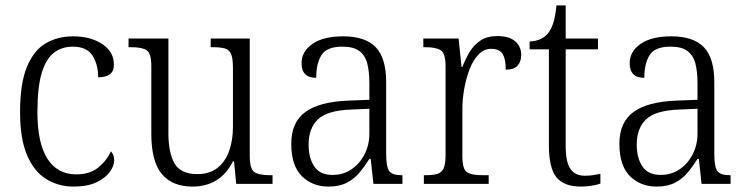

<svg xmlns="http://www.w3.org/2000/svg" viewBox="-20 -678 2757 708"><path d="M252 10Q195 10 150 -18Q105 -46 79.5 -106.5Q54 -167 54 -264Q54 -371 79.5 -432Q105 -493 149 -518.5Q193 -544 249 -544Q314 -544 357 -515.5Q400 -487 400 -440Q400 -415 385 -404Q370 -393 342 -393Q342 -440 321 -473Q300 -506 248 -506Q209 -506 179.5 -484Q150 -462 134 -409.5Q118 -357 118 -265Q118 -150 155 -92.5Q192 -35 261 -35Q311 -35 342 -60Q373 -85 389 -120Q401 -108 401 -86Q401 -66 384.5 -43.5Q368 -21 335 -5.5Q302 10 252 10Z M690 10Q615 10 576.5 -36.5Q538 -83 538 -185V-434Q538 -481 521 -492.5Q504 -504 464 -504H454V-536H601V-186Q601 -115 623.5 -75.5Q646 -36 708 -36Q753 -36 782 -59Q811 -82 825 -121.5Q839 -161 839 -210V-428Q839 -463 832 -479Q825 -495 808.5 -499.5Q792 -504 765 -504H757V-536H901V-103Q901 -55 918 -43.5Q935 -32 973 -32H985V0H851L843 -83H839Q792 10 690 10Z M1191 10Q1132 10 1093 -28.5Q1054 -67 1054 -148Q1054 -227 1106 -265Q1158 -303 1265 -307L1342 -310V-372Q1342 -413 1334.5 -443Q1327 -473 1305.5 -489.5Q1284 -506 1243 -506Q1185 -506 1165.5 -475Q1146 -444 1146 -391Q1092 -391 1092 -445Q1092 -488 1132 -516Q1172 -544 1245 -544Q1327 -544 1365.5 -504Q1404 -464 1404 -375V-111Q1404 -62 1415.5 -47Q1427 -32 1460 -32H1464V0H1357L1347 -92H1342Q1326 -66 1306.5 -42.5Q1287 -19 1259.5 -4.5Q1232 10 1191 10ZM1206 -33Q1246 -33 1276.5 -54Q1307 -75 1324.5 -109.5Q1342 -144 1342 -185V-277L1275 -274Q1187 -271 1152.5 -238Q1118 -205 1118 -145Q1118 -95 1139 -64Q1160 -33 1206 -33Z M1543 0V-32H1551Q1576 -32 1592 -36.5Q1608 -41 1615.5 -56.5Q1623 -72 1623 -106V-433Q1623 -481 1605.5 -492.5Q1588 -504 1548 -504H1541V-536H1671L1682 -431H1685Q1696 -460 1711.5 -486Q1727 -512 1751.5 -528.5Q1776 -545 1814 -545Q1858 -545 1880 -525.5Q1902 -506 1902 -475Q1902 -451 1888.5 -436Q1875 -421 1845 -421Q1845 -461 1833 -479.5Q1821 -498 1791 -498Q1765 -498 1745 -477.5Q1725 -457 1712 -423.5Q1699 -390 1692 -351Q1685 -312 1685 -275V-103Q1685 -54 1702 -43Q1719 -32 1757 -32H1782V0Z M2122 10Q2060 10 2032 -24Q2004 -58 2004 -143V-496H1933V-525Q1976 -527 1999 -553Q2012 -568 2020 -592.5Q2028 -617 2032 -658H2066V-536H2185V-496H2066V-139Q2066 -80 2083.5 -55Q2101 -30 2136 -30Q2153 -30 2166 -32Q2179 -34 2194 -37V-1Q2180 4 2161 7Q2142 10 2122 10Z M2401 10Q2342 10 2303 -28.5Q2264 -67 2264 -148Q2264 -227 2316 -265Q2368 -303 2475 -307L2552 -310V-372Q2552 -413 2544.5 -443Q2537 -473 2515.5 -489.5Q2494 -506 2453 -506Q2395 -506 2375.5 -475Q2356 -444 2356 -391Q2302 -391 2302 -445Q2302 -488 2342 -516Q2382 -544 2455 -544Q2537 -544 2575.5 -504Q2614 -464 2614 -375V-111Q2614 -62 2625.5 -47Q2637 -32 2670 -32H2674V0H2567L2557 -92H2552Q2536 -66 2516.5 -42.5Q2497 -19 2469.5 -4.5Q2442 10 2401 10ZM2416 -33Q2456 -33 2486.5 -54Q2517 -75 2534.5 -109.5Q2552 -144 2552 -185V-277L2485 -274Q2397 -271 2362.5 -238Q2328 -205 2328 -145Q2328 -95 2349 -64Q2370 -33 2416 -33Z"/></svg>

Font: Noto Serif SemiCondensed Light
Style: Regular
Weight: 300
Width: 4
Designer: Monotype Design Team
Foundry: Monotype Imaging Inc.
Version: Version 2.013